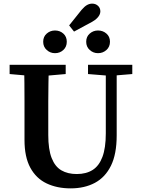

<svg xmlns="http://www.w3.org/2000/svg" viewBox="-20 -1021 778 1058"><path d="M369 17Q294 17 236.5 -10.5Q179 -38 147 -97Q115 -156 115 -250V-359Q115 -410 115 -460.5Q115 -511 114.5 -562.5Q114 -614 113 -664H249Q248 -615 247 -564Q246 -513 246 -462Q246 -411 246 -359V-277Q246 -198 264.5 -150.5Q283 -103 318 -82.5Q353 -62 403 -62Q455 -62 490.5 -84.5Q526 -107 544.5 -156.5Q563 -206 563 -286V-664H623V-275Q623 -172 591.5 -108Q560 -44 503 -13.5Q446 17 369 17ZM33 -613V-664H342V-613L205 -601H169ZM465 -613V-664H709V-613L601 -604H576ZM283 -728Q257 -728 237.5 -745.5Q218 -763 218 -791Q218 -819 237.5 -836Q257 -853 283 -853Q310 -853 329 -836Q348 -819 348 -791Q348 -763 329 -745.5Q310 -728 283 -728ZM388 -847 361 -881 429 -966Q445 -985 459 -993Q473 -1001 488 -1001Q507 -1001 520 -989Q533 -977 533 -958Q533 -949 528.5 -939.5Q524 -930 514 -920Q504 -910 488 -901ZM520 -728Q494 -728 474.5 -745.5Q455 -763 455 -791Q455 -819 474.5 -836Q494 -853 520 -853Q547 -853 566.5 -836Q586 -819 586 -791Q586 -763 566.5 -745.5Q547 -728 520 -728Z"/></svg>

Font: Source Serif 4 18pt SemiBold
Style: Regular
Weight: 600
Designer: Frank Grießhammer
Foundry: Adobe Systems Incorporated
Version: Version 4.004;hotconv 1.0.116;makeotfexe 2.5.65601